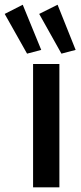

<svg xmlns="http://www.w3.org/2000/svg" viewBox="-70 -806 347 826"><path d="M72.3 0V-530.8H185.5V0ZM46.4 -575.2 -49.8 -746.1 27.8 -785.6 107.4 -591.3ZM194.3 -575.2 98.6 -746.1 177.7 -785.6 255.4 -591.3Z"/></svg>

Font: Reddit Sans Condensed SemiBold
Style: Regular
Weight: 600
Designer: Stephen Hutchings
Foundry: Reddit
Version: Version 1.014